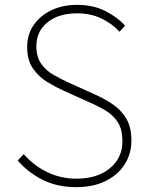

<svg xmlns="http://www.w3.org/2000/svg" viewBox="-20 -759 609 792"><path d="M295 13Q215 13 154.5 -18Q94 -49 53 -97L78 -123Q118 -77 174 -49.5Q230 -22 295 -22Q382 -22 433.5 -65Q485 -108 485 -176Q485 -225 466.5 -254Q448 -283 418 -301.5Q388 -320 351 -336L240 -386Q209 -400 174.5 -421Q140 -442 116 -476.5Q92 -511 92 -564Q92 -617 119 -656Q146 -695 192.5 -717Q239 -739 298 -739Q364 -739 414.5 -713.5Q465 -688 496 -653L473 -628Q442 -662 398 -683Q354 -704 298 -704Q222 -704 176 -667Q130 -630 130 -568Q130 -523 151 -494.5Q172 -466 202 -449.5Q232 -433 257 -421L368 -371Q409 -353 444 -329.5Q479 -306 500.5 -270.5Q522 -235 522 -179Q522 -124 494 -80.5Q466 -37 415 -12Q364 13 295 13Z"/></svg>

Font: Noto Sans KR Thin
Style: Regular
Weight: 100
Designer: Ryoko NISHIZUKA 西塚涼子 (kana, bopomofo & ideographs); Paul D. Hunt (Latin, Greek & Cyrillic); Sandoll Communications 산돌커뮤니
Foundry: Adobe
Version: Version 2.004-H2;hotconv 1.0.118;makeotfexe 2.5.65603